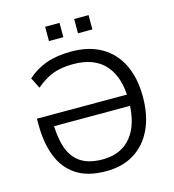

<svg xmlns="http://www.w3.org/2000/svg" viewBox="-128 -998 1007 1113"><g transform="rotate(-15 375.0 -441.5)"><path d="M372.4 8.9Q262.2 8.9 193.6 -36.2Q125.1 -81.4 93.5 -162.8Q61.9 -244.2 61.9 -353.2V-389.2H618.1V-321.5H124.4L145.8 -353Q145.8 -258.5 167.2 -193.8Q188.7 -129.1 238 -95.8Q287.4 -62.6 369.5 -62.6Q482.4 -62.6 542.8 -138.2Q603.3 -213.7 603.3 -354Q603.3 -491.9 538.6 -566.2Q474 -640.5 346.5 -640.5Q298.8 -640.5 261 -632.2Q223.2 -623.9 190.1 -605.8Q157.1 -587.7 122.6 -559L90.3 -623.6Q139.7 -668.3 203.2 -691.1Q266.8 -713.9 354.6 -713.9Q460.3 -713.9 534.9 -670.7Q609.4 -627.5 648.8 -546.7Q688.2 -466 688.2 -353.5Q688.2 -242 650.1 -160.5Q612 -79 541.2 -35Q470.3 8.9 372.4 8.9ZM419.9 -805.9V-891.7H506.3V-805.9ZM245.7 -805.9V-891.7H332.1V-805.9Z"/></g></svg>

Font: Mulish ExtraLight
Style: Regular
Weight: 200
Designer: Vernon Adams
Foundry: Vernon Adams
Version: Version 3.603